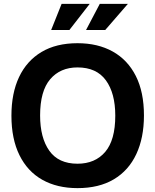

<svg xmlns="http://www.w3.org/2000/svg" viewBox="-20 -961 802 991"><path d="M380 10Q275 10 198.5 -33Q122 -76 80.5 -160Q39 -244 39 -364Q39 -480 78.5 -563.5Q118 -647 194 -692.5Q270 -738 380 -738Q485 -738 562 -695Q639 -652 681 -569Q723 -486 723 -365Q723 -250 683.5 -165.5Q644 -81 567.5 -35.5Q491 10 380 10ZM380 -116Q471 -116 523 -177Q575 -238 575 -364Q575 -480 526.5 -546.5Q478 -613 380 -613Q291 -613 239 -552Q187 -491 187 -365Q187 -250 234.5 -183Q282 -116 380 -116ZM424 -806 495 -941H640L523 -806ZM244 -806 298 -941H443L338 -806Z"/></svg>

Font: BDO Grotesk DemiBold
Style: Regular
Weight: 600
Designer: Deni Anggara
Foundry: Lokal Container
Version: Version 2.000